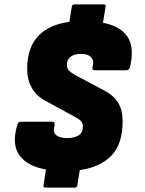

<svg xmlns="http://www.w3.org/2000/svg" viewBox="-20 -762 657 869"><path d="M185 87Q175 87 177 77L188 5Q105 -9 68.5 -58.5Q32 -108 58 -196Q61 -211 75 -211H216Q230 -211 227 -195Q218 -164 234 -150.5Q250 -137 284 -137Q316 -137 335.5 -149Q355 -161 355 -189Q355 -205 346.5 -214Q338 -223 319 -233L187 -305Q144 -328 123.5 -365Q103 -402 103 -449Q103 -546 152.5 -598.5Q202 -651 294 -663L305 -732Q307 -742 316 -742H450Q460 -742 458 -732L446 -659Q524 -644 556.5 -596.5Q589 -549 569 -461Q565 -444 552 -444H409Q395 -444 399 -460Q407 -486 393 -502Q379 -518 347 -518Q316 -518 299.5 -505Q283 -492 283 -471Q283 -452 291.5 -443Q300 -434 319 -423L451 -353Q495 -330 515 -296.5Q535 -263 535 -213Q535 -110 484 -57.5Q433 -5 341 8L330 77Q328 87 318 87Z"/></svg>

Font: Sofia Sans ExtraBlack
Style: Italic
Weight: 1000
Italic angle: -9°
Designer: Botio Nikoltchev, Ani Petrova
Foundry: lettersoup
Version: Version 4.100; ttfautohint (v1.8.4.7-5d5b)